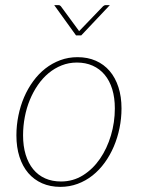

<svg xmlns="http://www.w3.org/2000/svg" viewBox="-20 -723 550 749"><path d="M218 -15Q265 -15 303.8 -39.2Q342.5 -63.5 370 -103.5Q397.5 -143.5 412.8 -194.8Q428 -246 428 -300Q428 -342 417.8 -375.2Q407.5 -408.5 388.2 -431.5Q369 -454.5 341.5 -466.8Q314 -479 280 -479Q248.5 -479 220.8 -468Q193 -457 169.8 -437.8Q146.5 -418.5 128 -391.8Q109.5 -365 96.5 -333.5Q83.5 -302 76.8 -266.8Q70 -231.5 70 -195Q70 -153 80.2 -119.5Q90.5 -86 109.5 -62.8Q128.5 -39.5 156 -27.2Q183.5 -15 218 -15ZM215.5 6Q176 6 144.2 -8Q112.5 -22 90.2 -48Q68 -74 56 -111.2Q44 -148.5 44 -195Q44 -234 51.8 -272Q59.5 -310 74 -343.8Q88.5 -377.5 109.5 -406.2Q130.5 -435 157 -455.8Q183.5 -476.5 215 -488.2Q246.5 -500 282.5 -500Q322 -500 353.8 -486Q385.5 -472 407.8 -446Q430 -420 442 -383Q454 -346 454 -300Q454 -261 446.2 -223.2Q438.5 -185.5 424 -151.5Q409.5 -117.5 388.5 -88.5Q367.5 -59.5 341 -38.5Q314.5 -17.5 282.8 -5.8Q251 6 215.5 6ZM408.5 -703 297 -585H276.5L191.5 -703H208.5Q211.5 -703 214 -701.5Q216.5 -700 217.5 -698.5L285.5 -606L288.5 -601.5L293 -606L382 -698.5Q387 -703 391.5 -703Z"/></svg>

Font: Lato ExtraLight
Style: Italic
Weight: 275
Italic angle: -7°
Designer: Lukasz Dziedzic with Adam Twardoch and Botio Nikoltchev
Foundry: tyPoland Lukasz Dziedzic
Version: Version 2.015; 2015-08-06; http://www.latofonts.com/